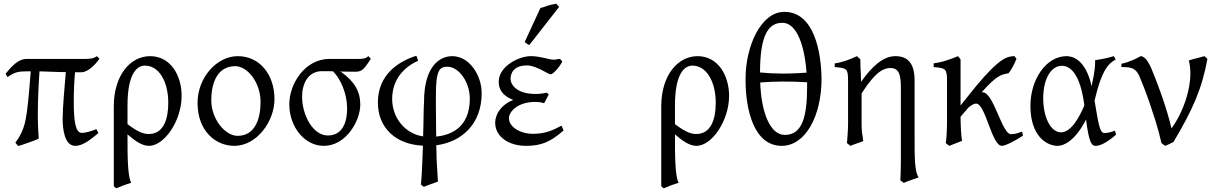

<svg xmlns="http://www.w3.org/2000/svg" viewBox="-20 -772 6573 1036"><path d="M511 -54 500 -75 472 -65C447 -57 431 -55 421 -55C387 -55 378 -120 378 -223C378 -276 380 -332 385 -382H417C457 -382 495 -425 517 -455L503 -469C484 -455 463 -454 432 -454H123C78 -454 42 -413 10 -374L21 -356C57 -382 79 -387 121 -387H146L136 -268C122 -121 115 -73 63 -2C66 1 75 13 78 16C85 14 94 11 104 8L138 -4C158 -10 179 -19 189 -24C184 -97 184 -134 184 -146C184 -228 188 -311 193 -387C278 -385 278 -383 335 -383C328 -295 318 -191 318 -130C318 -86 325 15 386 15C428 15 470 -20 511 -54Z M762 -418C838 -418 888 -332 888 -217C888 -128 862 -49 783 -49C760 -49 732 -54 668 -102V-203C668 -383 724 -418 762 -418ZM790 -469C684 -469 594 -367 594 -198V232C600 239 602 241 608 244L647 228L688 214C668 181 668 62 668 -35V-47C703 -17 743 15 784 15C866 15 960 -119 960 -255C960 -364 901 -469 790 -469Z M1262 -39C1195 -39 1120 -129 1120 -231C1120 -321 1151 -415 1249 -415C1316 -415 1386 -326 1386 -222C1386 -134 1358 -39 1262 -39ZM1263 -469C1150 -469 1046 -354 1046 -217C1046 -62 1146 15 1244 15C1365 15 1461 -116 1461 -237C1461 -369 1382 -469 1263 -469Z M1749 -41C1666 -41 1610 -155 1610 -250C1610 -319 1641 -388 1718 -388H1742C1752 -388 1764 -388 1777 -387C1819 -345 1853 -266 1853 -186C1853 -119 1832 -41 1749 -41ZM1981 -455 1968 -469C1952 -456 1942 -454 1906 -454H1757C1627 -454 1541 -322 1541 -209C1541 -88 1623 15 1727 15C1849 15 1924 -122 1924 -207C1924 -277 1895 -330 1822 -383C1820 -384 1817 -385 1814 -386C1855 -386 1863 -385 1896 -385C1928 -385 1941 -391 1981 -455Z M2394 -412C2456 -412 2515 -329 2515 -240C2515 -76 2403 -42 2334 -35C2333 -54 2333 -74 2333 -94C2333 -144 2332 -155 2332 -196V-257C2332 -391 2350 -412 2394 -412ZM2267 236C2280 231 2292 226 2306 221L2343 208C2332 32 2338 130 2334 12C2470 -6 2579 -101 2579 -269C2579 -366 2513 -469 2420 -469C2359 -469 2268 -423 2268 -222C2265 -185 2266 -110 2263 -36C2162 -51 2096 -140 2096 -238C2096 -347 2165 -413 2236 -444C2232 -455 2232 -462 2226 -471C2131 -441 2019 -370 2019 -219C2019 -79 2119 8 2262 14C2262 14 2257 183 2251 223C2258 230 2260 232 2267 236Z M2971 -450C2962 -450 2952 -451 2944 -453L2914 -460C2872 -469 2857 -469 2843 -469C2779 -469 2671 -414 2671 -331C2671 -292 2688 -257 2749 -233C2687 -208 2652 -159 2652 -109C2652 -35 2725 15 2818 15C2899 15 2949 -5 3021 -68L3010 -94C2958 -66 2918 -50 2856 -50C2785 -50 2726 -88 2726 -135C2726 -165 2768 -222 2868 -222C2878 -222 2893 -222 2916 -215L2941 -262L2931 -272C2914 -268 2890 -265 2870 -265C2769 -265 2735 -314 2735 -347C2735 -376 2751 -419 2823 -419C2875 -419 2937 -371 2951 -371C2962 -371 2992 -400 3014 -439C3008 -450 3003 -453 2999 -454C2990 -454 2979 -450 2971 -450ZM2836 -529 2997 -735 2981 -752C2972 -750 2972 -750 2961 -748L2937 -742L2915 -734C2908 -732 2901 -730 2896 -729L2811 -545C2819 -540 2828 -531 2836 -529Z M3716 -418C3792 -418 3842 -332 3842 -217C3842 -128 3816 -49 3737 -49C3714 -49 3686 -54 3622 -102V-203C3622 -383 3678 -418 3716 -418ZM3744 -469C3638 -469 3548 -367 3548 -198V232C3554 239 3556 241 3562 244L3601 228L3642 214C3622 181 3622 62 3622 -35V-47C3657 -17 3697 15 3738 15C3820 15 3914 -119 3914 -255C3914 -364 3855 -469 3744 -469Z M4332 -380C4306 -378 4254 -375 4201 -375C4163 -375 4123 -377 4081 -381C4081 -589 4129 -649 4202 -649C4280 -649 4322 -523 4332 -380ZM4082 -327C4119 -330 4163 -332 4204 -332C4248 -332 4293 -331 4335 -328V-305C4335 -147 4311 -44 4215 -44C4132 -44 4087 -174 4082 -327ZM4003 -349V-337C4003 -185 4046 15 4198 15C4327 15 4413 -148 4413 -347C4411 -492 4373 -708 4212 -708C4085 -708 4003 -521 4003 -349Z M4626 -330V-343C4625 -351 4625 -361 4625 -373L4623 -409C4623 -443 4622 -448 4622 -452L4604 -469C4567 -451 4519 -434 4484 -430V-410C4552 -405 4556 -400 4556 -333V-107C4556 -90 4555 -69 4554 -52L4552 -24C4551 -15 4551 -7 4550 0L4569 15C4596 3 4611 1 4638 -11C4637 -19 4635 -27 4635 -34L4631 -58C4629 -77 4629 -94 4629 -115V-268C4708 -392 4753 -405 4784 -405C4834 -405 4841 -364 4841 -293V94C4841 105 4840 180 4838 201L4857 215C4868 210 4881 204 4895 200L4937 185C4915 157 4915 75 4915 -24V-337C4915 -437 4873 -469 4811 -469C4745 -469 4683 -412 4626 -330Z M5495 -62C5476 -56 5464 -48 5435 -48C5386 -48 5342 -274 5282 -274H5277C5357 -366 5388 -372 5421 -376C5433 -389 5448 -414 5465 -455C5465 -455 5455 -466 5455 -469C5414 -469 5373 -458 5249 -310L5163 -203V-452L5149 -469C5141 -466 5132 -462 5122 -458L5090 -447C5068 -439 5043 -434 5018 -430V-410C5086 -405 5090 -399 5090 -329V-123C5090 -62 5086 -12 5083 0L5102 15L5171 -12C5166 -37 5163 -103 5163 -142L5204 -190C5211 -196 5230 -213 5247 -213C5298 -213 5331 15 5386 15C5405 15 5459 -13 5500 -40Z M5609 -241C5609 -343 5649 -417 5710 -417C5758 -417 5810 -368 5831 -203C5805 -142 5761 -58 5705 -58C5647 -58 5609 -144 5609 -241ZM5990 -469C5975 -464 5956 -460 5939 -456L5889 -447V-432C5889 -389 5875 -333 5870 -307C5837 -457 5762 -469 5735 -469C5625 -469 5540 -344 5540 -201C5540 -37 5628 15 5687 15C5718 15 5780 -9 5840 -127C5856 -1 5871 15 5891 15C5913 15 5946 3 6002 -45C5998 -60 5998 -58 5996 -67C5975 -58 5951 -54 5940 -54C5923 -54 5913 -70 5898 -159L5886 -229C5927 -403 5964 -430 6000 -451C5995 -458 5997 -459 5990 -469Z M6479 -469 6438 -458C6424 -455 6410 -451 6395 -446C6400 -425 6403 -401 6403 -375C6403 -286 6366 -168 6301 -79C6276 -191 6223 -327 6212 -354L6191 -406C6167 -460 6146 -469 6135 -469C6077 -437 6042 -430 6031 -428V-410H6038C6086 -410 6108 -403 6127 -363L6151 -304C6161 -279 6171 -251 6182 -220L6216 -116C6227 -80 6238 -41 6247 0L6267 15L6290 5C6299 1 6307 -3 6312 -6C6413 -176 6465 -289 6495 -454C6490 -458 6486 -464 6479 -469Z"/></svg>

Font: Temporarium
Style: Regular
Weight: 400
Version: Version 1.1